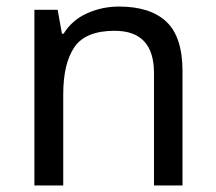

<svg xmlns="http://www.w3.org/2000/svg" viewBox="-20 -566 658 586"><path d="M343 -546Q439 -546 488 -499.5Q537 -453 537 -349V0H450V-343Q450 -472 330 -472Q241 -472 207 -422Q173 -372 173 -278V0H85V-536H156L169 -463H174Q200 -505 246 -525.5Q292 -546 343 -546Z"/></svg>

Font: Go Noto Current
Style: Regular
Weight: 400
Designer: Monotype Design Team
Foundry: Monotype Imaging Inc.
Version: Version 2.007; ttfautohint (v1.8) -l 8 -r 50 -G 200 -x 14 -D